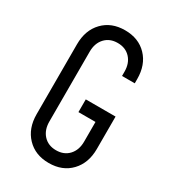

<svg xmlns="http://www.w3.org/2000/svg" viewBox="-190 -865 875 980"><g transform="rotate(30 248.0 -375.0)"><path d="M254.5 16Q174.5 16 125.8 -35Q77 -86 77 -169V-581Q77 -664.5 125.8 -715.2Q174.5 -766 254.5 -766Q335 -766 383.5 -715.2Q432 -664.5 432 -581V-556H357V-581Q357 -630.5 329 -660.8Q301 -691 254.5 -691Q208 -691 180 -660.8Q152 -630.5 152 -581V-169Q152 -119.5 180 -89.2Q208 -59 254.5 -59Q301 -59 329 -89.2Q357 -119.5 357 -169V-285H256.5V-360H432V-169Q432 -86 383.5 -35Q335 16 254.5 16Z"/></g></svg>

Font: Mohave
Style: Regular
Weight: 400
Designer: Gumpita Rahayu
Foundry: Tokotype
Version: Version 2.003; ttfautohint (v1.8.3)